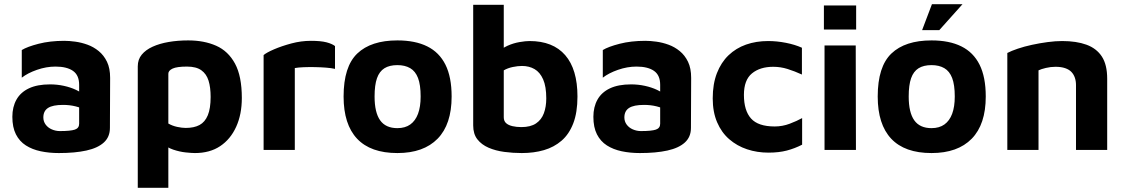

<svg xmlns="http://www.w3.org/2000/svg" viewBox="-20 -716 5374 917"><path d="M261 15Q215 15 174.5 6.5Q134 -2 103.5 -21.5Q73 -41 56 -74.5Q39 -108 39 -158Q39 -205 58.5 -240Q78 -275 118 -294Q158 -313 219 -313Q253 -313 285 -306Q317 -299 342.5 -287Q368 -275 383 -261L389 -189Q369 -201 341 -208Q313 -215 281 -215Q232 -215 209.5 -200.5Q187 -186 187 -155Q187 -136 198 -121Q209 -106 227.5 -98Q246 -90 266 -90Q317 -90 337.5 -97Q358 -104 358 -125V-311Q358 -357 328.5 -377.5Q299 -398 245 -398Q201 -398 156.5 -382.5Q112 -367 84 -345V-477Q110 -493 164.5 -507Q219 -521 287 -521Q311 -521 340 -517Q369 -513 398 -502.5Q427 -492 451.5 -472Q476 -452 491 -421Q506 -390 506 -344L505 -105Q505 -62 476 -35.5Q447 -9 392.5 3Q338 15 261 15Z M911 15Q896 15 867 12Q838 9 807 -1.5Q776 -12 754 -34L784 -81V181H638V-399Q638 -432 657 -455Q676 -478 709 -493Q742 -508 785.5 -515.5Q829 -523 879 -523Q955 -523 1012.5 -497.5Q1070 -472 1102.5 -412Q1135 -352 1135 -248Q1135 -170 1108 -110.5Q1081 -51 1031.5 -18Q982 15 911 15ZM867 -105Q907 -105 933 -119Q959 -133 972.5 -165.5Q986 -198 986 -253Q986 -299 976 -331Q966 -363 941.5 -380.5Q917 -398 873 -398Q825 -398 804.5 -388.5Q784 -379 784 -364V-126Q803 -115 826 -110Q849 -105 867 -105Z M1239 0V-453Q1253 -465 1289 -480.5Q1325 -496 1371.5 -508.5Q1418 -521 1465 -521Q1512 -521 1539 -514Q1566 -507 1580 -496V-387Q1563 -391 1537 -393Q1511 -395 1483 -395.5Q1455 -396 1430 -395Q1405 -394 1388 -391V0Z M1878 15Q1750 15 1685.5 -53.5Q1621 -122 1621 -255Q1621 -398 1686.5 -460.5Q1752 -523 1878 -523Q1963 -523 2020.5 -494.5Q2078 -466 2107.5 -407Q2137 -348 2137 -255Q2137 -122 2070 -53.5Q2003 15 1878 15ZM1878 -104Q1915 -104 1939.5 -121.5Q1964 -139 1976.5 -172.5Q1989 -206 1989 -255Q1989 -311 1976.5 -343.5Q1964 -376 1939 -390.5Q1914 -405 1878 -405Q1840 -405 1816 -390Q1792 -375 1780.5 -342.5Q1769 -310 1769 -255Q1769 -179 1795.5 -141.5Q1822 -104 1878 -104Z M2472 15Q2430 15 2388.5 9.5Q2347 4 2313.5 -10.5Q2280 -25 2260 -50.5Q2240 -76 2240 -117V-693H2386V-417L2358 -464Q2376 -485 2404 -497.5Q2432 -510 2461 -515Q2490 -520 2509 -520Q2621 -520 2679.5 -452.5Q2738 -385 2738 -255Q2738 -179 2718 -127Q2698 -75 2662 -44Q2626 -13 2578 1Q2530 15 2472 15ZM2470 -109Q2514 -109 2540 -126.5Q2566 -144 2577.5 -175Q2589 -206 2589 -246Q2589 -303 2574 -337Q2559 -371 2533 -386Q2507 -401 2473 -401Q2453 -401 2429 -396Q2405 -391 2386 -380V-156Q2386 -138 2397 -128Q2408 -118 2427.5 -113.5Q2447 -109 2470 -109Z M3036 15Q2990 15 2949.5 6.5Q2909 -2 2878.5 -21.5Q2848 -41 2831 -74.5Q2814 -108 2814 -158Q2814 -205 2833.5 -240Q2853 -275 2893 -294Q2933 -313 2994 -313Q3028 -313 3060 -306Q3092 -299 3117.5 -287Q3143 -275 3158 -261L3164 -189Q3144 -201 3116 -208Q3088 -215 3056 -215Q3007 -215 2984.5 -200.5Q2962 -186 2962 -155Q2962 -136 2973 -121Q2984 -106 3002.5 -98Q3021 -90 3041 -90Q3092 -90 3112.5 -97Q3133 -104 3133 -125V-311Q3133 -357 3103.5 -377.5Q3074 -398 3020 -398Q2976 -398 2931.5 -382.5Q2887 -367 2859 -345V-477Q2885 -493 2939.5 -507Q2994 -521 3062 -521Q3086 -521 3115 -517Q3144 -513 3173 -502.5Q3202 -492 3226.5 -472Q3251 -452 3266 -421Q3281 -390 3281 -344L3280 -105Q3280 -62 3251 -35.5Q3222 -9 3167.5 3Q3113 15 3036 15Z M3650 13Q3596 13 3548 -3Q3500 -19 3463 -51Q3426 -83 3405 -132Q3384 -181 3384 -246Q3384 -315 3404 -366.5Q3424 -418 3459.5 -452Q3495 -486 3543 -503Q3591 -520 3649 -520Q3690 -520 3733.5 -511.5Q3777 -503 3810 -488V-360Q3775 -376 3741.5 -386.5Q3708 -397 3673 -397Q3610 -397 3571.5 -365.5Q3533 -334 3533 -263Q3533 -188 3567 -150Q3601 -112 3680 -112Q3717 -112 3751.5 -125Q3786 -138 3811 -152V-25Q3776 -7 3738 3Q3700 13 3650 13Z M3918 0V-499H4067L4068 0ZM3915 -575V-690H4069V-575Z M4429 15Q4301 15 4236.5 -53.5Q4172 -122 4172 -255Q4172 -398 4237.5 -460.5Q4303 -523 4429 -523Q4514 -523 4571.5 -494.5Q4629 -466 4658.5 -407Q4688 -348 4688 -255Q4688 -122 4621 -53.5Q4554 15 4429 15ZM4429 -104Q4466 -104 4490.5 -121.5Q4515 -139 4527.5 -172.5Q4540 -206 4540 -255Q4540 -311 4527.5 -343.5Q4515 -376 4490 -390.5Q4465 -405 4429 -405Q4391 -405 4367 -390Q4343 -375 4331.5 -342.5Q4320 -310 4320 -255Q4320 -179 4346.5 -141.5Q4373 -104 4429 -104ZM4384 -572 4431 -696H4577L4466 -572Z M4791 -463Q4810 -473 4841 -483.5Q4872 -494 4909 -502Q4946 -510 4983.5 -515Q5021 -520 5053 -520Q5121 -520 5169 -502.5Q5217 -485 5242.5 -446Q5268 -407 5268 -340V0H5119V-310Q5119 -329 5113.5 -345Q5108 -361 5097 -372.5Q5086 -384 5067 -390.5Q5048 -397 5021 -397Q4998 -397 4975 -391.5Q4952 -386 4940 -380V0H4791Z"/></svg>

Font: Maven Pro
Style: Bold
Weight: 700
Designer: Joe Prince
Foundry: Joe Prince
Version: Version 2.103